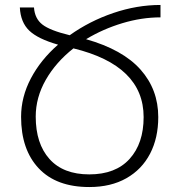

<svg xmlns="http://www.w3.org/2000/svg" viewBox="-20 -744 727 774"><path d="M627 -674Q551 -674 473 -650.5Q395 -627 327 -586Q475 -544 546.5 -463.5Q618 -383 618 -272Q618 -188 585 -124.5Q552 -61 489.5 -25.5Q427 10 340 10Q207 10 136 -65.5Q65 -141 65 -273Q65 -353 104.5 -428Q144 -503 214 -564Q133 -587 98 -620.5Q63 -654 60 -714H117Q120 -669 151 -645Q182 -621 261 -602Q341 -659 436.5 -691.5Q532 -724 627 -724ZM276 -549Q205 -493 164.5 -422Q124 -351 124 -274Q124 -165 179.5 -103Q235 -41 340 -41Q446 -41 502.5 -103.5Q559 -166 559 -272Q559 -480 276 -549Z"/></svg>

Font: Noto Sans Armenian Light
Style: Regular
Weight: 300
Designer: Monotype Design team
Foundry: Monotype Imaging Inc.
Version: Version 1.000